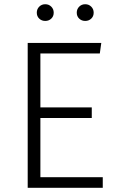

<svg xmlns="http://www.w3.org/2000/svg" viewBox="-20 -888 552 908"><path d="M452 -635H171V-380H414V-330H171V-50H466V0H111V-685H459ZM234 -828Q234 -811 222.5 -800Q211 -789 194 -789Q177 -789 165.5 -800Q154 -811 154 -828Q154 -845 165.5 -856.5Q177 -868 194 -868Q211 -868 222.5 -856.5Q234 -845 234 -828ZM423 -828Q423 -811 411.5 -800Q400 -789 383 -789Q366 -789 354.5 -800Q343 -811 343 -828Q343 -845 354.5 -856.5Q366 -868 383 -868Q400 -868 411.5 -856.5Q423 -845 423 -828Z"/></svg>

Font: Statis Sans Light
Style: Regular
Weight: 300
Designer: bBox Type GmbH
Foundry: bBox Type GmbH
Version: Version 1.000